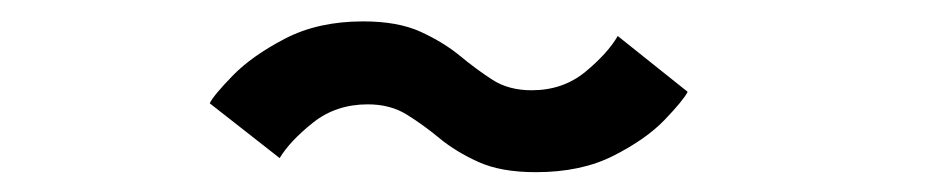

<svg xmlns="http://www.w3.org/2000/svg" viewBox="-20 -482 900 184"><path d="M493.5 -317Q460 -317 438.5 -326.8Q417 -336.5 401.2 -349.5Q385.5 -362.5 369.8 -372.2Q354 -382 332.5 -382Q302 -382 280 -364.5Q258 -347 248 -330.5L181 -383Q184.5 -390.5 203 -409.5Q221.5 -428.5 253.2 -445Q285 -461.5 328 -461.5Q361.5 -461.5 383.2 -451.5Q405 -441.5 420.8 -428.5Q436.5 -415.5 452 -405.5Q467.5 -395.5 489.5 -395.5Q519.5 -395.5 541 -413.2Q562.5 -431 572 -447.5L639 -394Q635 -386 617 -367.2Q599 -348.5 568 -332.8Q537 -317 493.5 -317Z"/></svg>

Font: Trispace SemiExpanded Medium
Style: Regular
Weight: 500
Width: 6
Designer: Tyler Finck
Foundry: Etcetera Type Company
Version: Version 1.210; ttfautohint (v1.8.3)